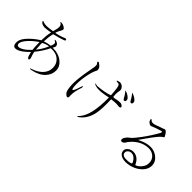

<svg xmlns="http://www.w3.org/2000/svg" viewBox="130 -1754 2741 2741"><g transform="rotate(45 1500.0 -384.0)"><path d="M235.4 -599.6 228.5 -602.5Q215.8 -609.4 210 -607.4Q202.1 -604.5 211.9 -588.9Q218.8 -578.1 235.4 -569.3Q255.9 -558.6 288.1 -555.7Q313.5 -556.6 346.7 -561.5Q372.1 -565.4 406.2 -571.3Q397.5 -539.1 391.6 -484.4Q386.7 -430.7 386.7 -394.5Q306.6 -345.7 243.2 -282.2Q164.1 -204.1 156.2 -143.6Q151.4 -108.4 160.2 -82Q171.9 -48.8 205.1 -48.8Q250 -48.8 311.5 -93.8Q351.6 -123 400.4 -172.9L405.3 -152.3Q412.1 -127.9 415 -116.2Q420.9 -97.7 427.7 -87.9Q440.4 -69.3 453.1 -75.2Q464.8 -81.1 460.9 -106.4L450.2 -138.7Q442.4 -159.2 439.5 -170.9Q433.6 -191.4 432.6 -210Q466.8 -249 507.8 -312.5Q546.9 -374 561.5 -410.2Q662.1 -418 723.6 -365.2Q782.2 -314.5 782.2 -232.4Q782.2 -149.4 719.7 -87.9Q667 -37.1 581.1 -7.8Q553.7 -1 557.6 5.9Q562.5 11.7 593.8 4.9Q719.7 -20.5 785.2 -93.8Q841.8 -157.2 841.8 -238.3Q841.8 -316.4 774.4 -372.1Q700.2 -434.6 576.2 -434.6L582 -446.3Q588.9 -458 590.8 -462.9Q595.7 -472.7 595.7 -480.5Q595.7 -501 580.1 -516.6Q565.4 -531.2 543.9 -536.1Q521.5 -542 518.6 -536.1Q515.6 -530.3 535.2 -520.5Q554.7 -511.7 552.7 -486.3Q551.8 -468.8 537.1 -434.6Q510.7 -432.6 480.5 -425.8Q451.2 -418.9 422.9 -409.2Q423.8 -450.2 428.7 -491.2Q434.6 -536.1 444.3 -575.2Q493.2 -585.9 544.9 -601.6Q587.9 -614.3 616.2 -625Q640.6 -636.7 630.9 -650.4Q622.1 -664.1 599.6 -654.3Q565.4 -638.7 524.4 -627Q488.3 -616.2 452.1 -610.4Q455.1 -627 463.9 -645.5Q468.8 -657.2 479.5 -677.7Q489.3 -694.3 493.2 -702.1Q499 -714.8 501 -723.6Q499 -738.3 480.5 -752Q464.8 -763.7 442.4 -770.5Q419.9 -777.3 407.2 -776.4Q392.6 -776.4 398.4 -765.6Q434.6 -752 433.6 -704.1Q433.6 -676.8 418 -625L413.1 -605.5Q344.7 -592.8 301.8 -591.8Q261.7 -590.8 235.4 -599.6ZM385.7 -359.4 386.7 -340.8Q386.7 -294.9 388.7 -264.6Q390.6 -230.5 394.5 -210Q322.3 -129.9 261.7 -105.5Q207 -84 193.4 -116.2Q179.7 -149.4 223.6 -210.9Q275.4 -283.2 385.7 -359.4ZM419.9 -355.5 420.9 -376Q447.3 -390.6 473.6 -399.4Q498 -408.2 526.4 -411.1Q506.8 -365.2 482.4 -325.2Q459 -285.2 426.8 -245.1Z M1190.4 -752.9Q1225.6 -728.5 1239.3 -711.9Q1257.8 -687.5 1255.9 -654.3Q1225.6 -601.6 1206.1 -512.7Q1183.6 -413.1 1182.6 -303.7Q1184.6 -210.9 1201.2 -209Q1219.7 -207 1254.9 -321.3Q1262.7 -351.6 1271.5 -348.6Q1280.3 -346.7 1272.5 -317.4Q1252.9 -260.7 1244.1 -212.9Q1235.4 -165 1237.3 -125Q1243.2 -85.9 1222.7 -82Q1201.2 -79.1 1172.9 -115.2Q1156.2 -131.8 1147.5 -196.3Q1139.6 -253.9 1142.6 -310.5Q1143.6 -365.2 1160.2 -477.5Q1172.9 -556.6 1193.4 -668V-695.3Q1193.4 -709 1186.5 -719.7Q1182.6 -725.6 1174.8 -733.4Q1168 -740.2 1168 -743.2Q1168 -747.1 1179.7 -752ZM1617.2 -763.7Q1645.5 -760.7 1668 -735.4Q1689.5 -711.9 1689.5 -685.5Q1680.7 -644.5 1679.7 -604.5Q1679.7 -583 1683.6 -555.7L1684.6 -547.9Q1695.3 -546.9 1710 -547.9Q1718.8 -549.8 1738.3 -553.7Q1762.7 -558.6 1776.4 -560.5Q1798.8 -563.5 1821.3 -562.5Q1842.8 -557.6 1856.4 -545.9Q1868.2 -536.1 1868.2 -525.4Q1868.2 -514.6 1856.4 -509.8Q1842.8 -504.9 1821.3 -508.8Q1793.9 -513.7 1746.1 -510.7Q1706.1 -507.8 1686.5 -503.9Q1694.3 -318.4 1674.8 -220.7Q1645.5 -78.1 1549.8 -3.9Q1524.4 18.6 1518.6 12.7Q1512.7 5.9 1543.9 -24.4Q1595.7 -86.9 1621.1 -199.2Q1648.4 -320.3 1646.5 -499Q1633.8 -495.1 1582 -486.3Q1538.1 -479.5 1506.8 -475.6H1446.3Q1430.7 -475.6 1411.1 -481.4Q1393.6 -485.4 1382.8 -490.2Q1363.3 -501 1369.1 -504.9Q1375 -508.8 1400.4 -498L1428.7 -499Q1479.5 -502.9 1542 -514.6Q1610.4 -527.3 1644.5 -542Q1637.7 -644.5 1630.9 -680.7Q1620.1 -736.3 1598.6 -736.3Q1560.5 -736.3 1557.6 -746.1Q1553.7 -755.9 1599.6 -764.6ZM1857.4 -775.4Q1880.9 -767.6 1908.2 -749Q1939.5 -726.6 1944.3 -707Q1950.2 -678.7 1933.6 -668Q1917 -657.2 1899.4 -682.6Q1886.7 -706.1 1877.9 -720.7Q1864.3 -743.2 1847.7 -763.7Q1833 -777.3 1833 -780.3Q1832 -784.2 1844.7 -779.3ZM1765.6 -730.5Q1790 -722.7 1816.4 -704.1Q1847.7 -681.6 1852.5 -662.1Q1858.4 -633.8 1841.8 -623Q1825.2 -612.3 1807.6 -637.7Q1794.9 -661.1 1786.1 -675.8Q1772.5 -698.2 1755.9 -718.8Q1741.2 -732.4 1741.2 -735.4Q1740.2 -739.3 1752.9 -734.4Z M2361.3 -684.6H2337.9Q2329.1 -684.6 2322.3 -688.5Q2315.4 -692.4 2309.6 -698.2Q2294.9 -715.8 2289.1 -707Q2283.2 -699.2 2292 -680.7Q2296.9 -664.1 2313.5 -651.4Q2331.1 -636.7 2355.5 -633.8Q2399.4 -652.3 2427.7 -663.1Q2468.8 -678.7 2502.9 -687.5L2504.9 -688.5Q2519.5 -692.4 2524.4 -691.4Q2533.2 -687.5 2528.3 -668.9Q2464.8 -553.7 2381.8 -440.4Q2319.3 -356.4 2285.2 -321.3Q2239.3 -290 2215.8 -255.9Q2196.3 -228.5 2196.3 -207Q2201.2 -173.8 2232.4 -183.6Q2263.7 -193.4 2281.2 -233.4Q2335.9 -304.7 2401.4 -343.8Q2467.8 -383.8 2547.9 -389.6Q2626 -392.6 2672.9 -346.7Q2713.9 -305.7 2713.9 -250Q2718.8 -191.4 2673.8 -138.7Q2634.8 -92.8 2593.8 -83Q2570.3 -139.6 2531.2 -168.9Q2491.2 -199.2 2441.4 -199.2Q2391.6 -199.2 2357.4 -168.9Q2327.1 -142.6 2327.1 -113.3Q2327.1 -58.6 2376 -34.2Q2411.1 -15.6 2466.8 -14.6Q2592.8 -19.5 2681.6 -88.9Q2769.5 -157.2 2769.5 -249Q2769.5 -321.3 2704.1 -374Q2643.6 -421.9 2569.3 -421.9Q2519.5 -421.9 2472.7 -408.2Q2445.3 -400.4 2405.3 -381.8Q2391.6 -375 2384.8 -373Q2375 -369.1 2369.1 -367.2Q2380.9 -383.8 2398.4 -408.2Q2409.2 -422.9 2430.7 -454.1Q2490.2 -539.1 2520.5 -575.2Q2570.3 -637.7 2605.5 -654.3V-667Q2573.2 -730.5 2546.9 -741.2Q2530.3 -747.1 2505.9 -732.4L2458 -715.8Q2423.8 -702.1 2407.2 -697.3Q2379.9 -687.5 2361.3 -684.6ZM2483.4 -48.8H2428.7Q2398.4 -50.8 2381.8 -63.5Q2361.3 -78.1 2361.3 -107.4Q2362.3 -130.9 2380.9 -147.5Q2399.4 -165 2425.8 -167Q2456.1 -169.9 2483.4 -153.3Q2514.6 -133.8 2538.1 -91.8Q2551.8 -70.3 2537.1 -60.5Q2528.3 -55.7 2493.2 -50.8Z"/></g></svg>

Font: BatangChe
Style: Regular
Weight: 400
Monospace: yes
Version: Version 2.21